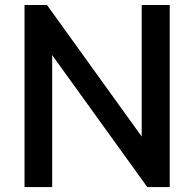

<svg xmlns="http://www.w3.org/2000/svg" viewBox="-20 -756 761 776"><path d="M190.9 0V-533.2L575.2 0H666V-735.8H552.7V-204.1L169.9 -735.8H79.1V0Z"/></svg>

Font: Winston Medium
Style: Regular
Weight: 500
Designer: Vernon Adams, Kim Jin-seong, David Berlow, Cristiano Sobral
Foundry: The Winston Project Authors
Version: Version 3.004